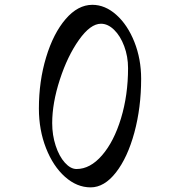

<svg xmlns="http://www.w3.org/2000/svg" viewBox="-20 -727 781 817"><path d="M580.6 -391.6Q580.6 -269.5 551.8 -163.1Q522.9 -56.6 473.4 6.8Q423.8 70.3 365.7 70.3Q307.1 70.3 256.6 25.4Q206.1 -19.5 175.8 -96.7Q145.5 -173.8 145.5 -265.1Q145.5 -381.8 176.3 -483.4Q207 -585 259.3 -645.8Q311.5 -706.5 373 -706.5Q427.2 -706.5 475.1 -663.8Q522.9 -621.1 551.8 -548.6Q580.6 -476.1 580.6 -391.6ZM409.7 -626Q364.7 -626 315.9 -557.1Q267.1 -488.3 234.6 -388.2Q202.1 -288.1 202.1 -203.1Q202.1 -151.9 217 -106.7Q231.9 -61.5 256.1 -34.7Q280.3 -7.8 305.7 -7.8Q363.8 -7.8 414.3 -66.2Q464.8 -124.5 494.9 -223.4Q524.9 -322.3 524.9 -437Q524.9 -486.8 508.5 -530.5Q492.2 -574.2 465.6 -600.1Q439 -626 409.7 -626Z"/></svg>

Font: Dekko
Style: Regular
Weight: 400
Designer: Multiple
Foundry: Sorkin Type
Version: Version 2.001